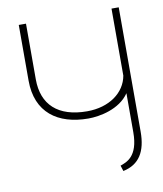

<svg xmlns="http://www.w3.org/2000/svg" viewBox="-80 -766 713 838"><g transform="rotate(-10 276.0 -346.5)"><path d="M399 7C471 -8 503 -61 503 -149V-700H471V-403C458 -329 387 -277 289 -277C160 -277 92 -341 92 -453V-700H60V-453C60 -312 153 -245 289 -245C338 -245 428 -261 471 -325V-152C471 -43 418 -28 391 -18Z"/></g></svg>

Font: Advent Pro
Style: ExtraLight
Weight: 250
Designer: Andreas Kalpakidis
Foundry: Andreas Kalpakidis
Version: Version 2.002 2007